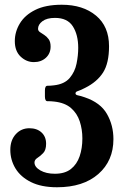

<svg xmlns="http://www.w3.org/2000/svg" viewBox="-20 -780 526 810"><path d="M23.5 -148Q23.5 -188.5 46.5 -213.8Q69.5 -239 104 -239Q136 -239 155.2 -221.2Q174.5 -203.5 174.5 -173.5Q174.5 -147 162.2 -134.2Q150 -121.5 137.8 -113.8Q125.5 -106 125.5 -94.5Q125.5 -75.5 150 -61.2Q174.5 -47 211.5 -47Q254 -47 279.2 -67Q304.5 -87 316 -120.8Q327.5 -154.5 327.5 -196Q327.5 -234 316.5 -267.8Q305.5 -301.5 279.8 -324Q254 -346.5 209 -351.5Q192.5 -353.5 181 -353Q169.5 -352.5 169.5 -373V-398.5Q169.5 -418.5 180.8 -418.2Q192 -418 207.5 -420Q252 -425 274 -451Q296 -477 303 -511.8Q310 -546.5 310 -578Q310 -633.5 287.2 -669Q264.5 -704.5 212 -704.5Q177.5 -704.5 159 -690.5Q140.5 -676.5 140.5 -658.5Q140.5 -650 148.5 -644.5Q156.5 -639 166.8 -632.5Q177 -626 185.2 -614.8Q193.5 -603.5 193.5 -583.5Q193.5 -554.5 173.5 -536.2Q153.5 -518 123 -518Q91.5 -518 67 -541.2Q42.5 -564.5 42.5 -606.5Q42.5 -646 63.8 -681.2Q85 -716.5 128.8 -738.2Q172.5 -760 240.5 -760Q330 -760 385 -714.2Q440 -668.5 440 -585Q440 -513.5 414.8 -474Q389.5 -434.5 339.5 -409.5Q319.5 -399 309 -396Q298.5 -393 298.5 -386Q298.5 -379.5 309.5 -377.5Q320.5 -375.5 337.5 -369.5Q404 -347 431.2 -299.2Q458.5 -251.5 458.5 -193Q458.5 -101.5 394.8 -45.8Q331 10 220.5 10Q154.5 10 110.8 -11.8Q67 -33.5 45.2 -69.5Q23.5 -105.5 23.5 -148Z"/></svg>

Font: Besley* Narrow Semi
Style: Regular
Weight: 600
Width: 4
Designer: Owen Earl
Foundry: indestructible type*
Version: Version 3.000; ttfautohint (v1.8.3)